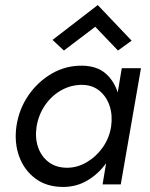

<svg xmlns="http://www.w3.org/2000/svg" viewBox="-20 -730 593 760"><path d="M45 -230Q36 -165 56 -110.5Q76 -56 120.5 -23Q165 10 230 10Q283 10 326.5 -16Q370 -42 400 -84L386 0H458L538 -460H462L446 -364Q431 -411 397 -440Q363 -469 306 -470Q241 -471 185.5 -439Q130 -407 92.5 -352.5Q55 -298 45 -230ZM125 -230Q133 -277 159 -314.5Q185 -352 224 -373.5Q263 -395 308 -394Q347 -393 374.5 -370Q402 -347 414 -310.5Q426 -274 420 -230Q413 -184 387 -147Q361 -110 323.5 -88Q286 -66 246 -66Q202 -66 172.5 -88.5Q143 -111 130.5 -148Q118 -185 125 -230ZM357 -624 447 -530 501 -569 367 -710 188 -572 233 -530Z"/></svg>

Font: Jost* 400 Book Italic
Style: Italic
Weight: 400
Italic angle: -10°
Version: Version 3.200; ttfautohint (v0.97) -l 8 -r 50 -G 200 -x 14 -